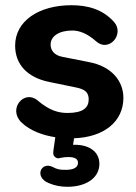

<svg xmlns="http://www.w3.org/2000/svg" viewBox="-20 -520 522 736"><path d="M239 196C310 196 361 162 361 108C361 63 324 35 267 35H260L264 10C379 6 453 -54 453 -145C453 -210 407 -266 321 -282L220 -302C186 -308 174 -329 174 -349C174 -381 206 -403 257 -403C284 -403 314 -392 348 -362C397 -317 459 -389 417 -436C373 -485 315 -500 254 -500C128 -500 38 -439 38 -345C38 -273 85 -223 168 -206L270 -185C306 -178 320 -166 320 -139C320 -107 298 -87 239 -87C206 -87 171 -95 124 -135C73 -178 9 -103 62 -51C96 -18 146 -1 192 6L185 55C183 68 184 76 190 81C197 88 204 88 213 85C223 83 232 82 242 82C268 82 279 90 279 104C279 122 262 132 227 131C210 131 198 129 182 120C137 98 110 159 167 182C191 192 213 196 239 196Z"/></svg>

Font: SN Pro
Style: Bold
Weight: 700
Designer: Tobias Whetton
Foundry: Supernotes
Version: Version 1.003;Glyphs 3.3 (3324)